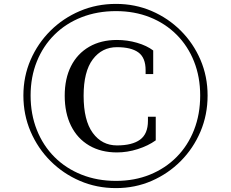

<svg xmlns="http://www.w3.org/2000/svg" viewBox="-20 -749 1185 985"><path d="M575 216Q476 216 390 179Q304 142 239 77Q174 12 137 -74Q100 -160 100 -259Q100 -357 137 -442Q174 -527 239 -591.5Q304 -656 390 -692.5Q476 -729 575 -729Q673 -729 758 -692.5Q843 -656 907.5 -591.5Q972 -527 1008.5 -442Q1045 -357 1045 -259Q1045 -160 1008.5 -74Q972 12 907.5 77Q843 142 758 179Q673 216 575 216ZM575 179Q670 179 749 147Q828 115 886 56.5Q944 -2 975.5 -82.5Q1007 -163 1007 -259Q1007 -354 975.5 -433.5Q944 -513 886 -571Q828 -629 749 -660.5Q670 -692 575 -692Q479 -692 398.5 -660.5Q318 -629 259.5 -571Q201 -513 169 -433.5Q137 -354 137 -259Q137 -163 169 -82.5Q201 -2 259.5 56.5Q318 115 398.5 147Q479 179 575 179ZM580 33Q498 33 437.5 -2.5Q377 -38 344.5 -103.5Q312 -169 312 -258Q312 -346 344.5 -410Q377 -474 437.5 -509Q498 -544 580 -544Q633 -544 683 -529.5Q733 -515 766 -490V-369H727V-389Q727 -453 690 -480Q653 -507 580 -507Q503 -507 456 -444.5Q409 -382 409 -258Q409 -131 456 -67Q503 -3 580 -3Q658 -3 698.5 -32.5Q739 -62 739 -129V-150H779V-29Q740 -1 686.5 16Q633 33 580 33Z"/></svg>

Font: Bentinck
Style: Regular
Weight: 400
Designer: Jörg Drees
Foundry: Jörg Drees
Version: Version 1.000; ttfautohint (v1.8.4.7-5d5b)